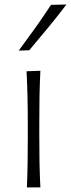

<svg xmlns="http://www.w3.org/2000/svg" viewBox="-20 -820 311 840"><path d="M97.7 0Q100.1 -57.1 100.8 -110.1Q101.6 -163.1 101.6 -226.1V-277.3Q101.6 -342.3 100.3 -396.7Q99.1 -451.2 96.2 -508.3L156.7 -510.3Q153.8 -452.6 152.8 -397.7Q151.9 -342.8 151.9 -277.3V-226.1Q151.9 -163.1 152.8 -110.1Q153.8 -57.1 156.7 0ZM62 -598.6Q99.1 -648.9 134.8 -698.7Q170.4 -748.5 203.1 -798.8L270.5 -800.3Q231.9 -749 190.9 -699.5Q149.9 -649.9 107.9 -600.1Z"/></svg>

Font: Pinar DS1-Light
Style: Regular
Weight: 300
Designer: Amin Abedi
Version: Version 2.000